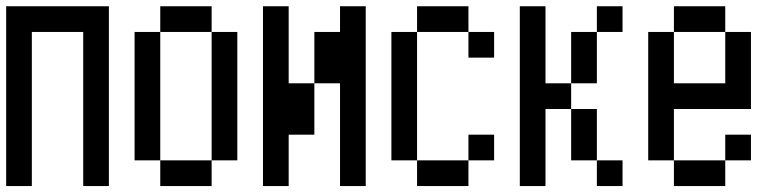

<svg xmlns="http://www.w3.org/2000/svg" viewBox="-20 -687 2540 623"><path d="M0 -83.3V-666.7H333.3V-83.3H250V-583.3H83.3V-83.3Z M416.7 -166.7V-583.3H500V-166.7ZM750 -166.7H666.7V-583.3H750ZM500 -166.7H666.7V-83.3H500ZM500 -583.3V-666.7H666.7V-583.3Z M833.3 -83.3V-666.7H916.7V-416.7H1000V-250H916.7V-83.3ZM1000 -416.7V-583.3H1083.3V-666.7H1166.7V-83.3H1083.3V-416.7Z M1250 -166.7V-583.3H1333.3V-166.7ZM1333.3 -166.7H1500V-83.3H1333.3ZM1333.3 -583.3V-666.7H1500V-583.3ZM1500 -166.7V-250H1583.3V-166.7ZM1500 -583.3H1583.3V-500H1500Z M1666.7 -83.3V-666.7H1750V-416.7H1833.3V-333.3H1750V-83.3ZM1833.3 -166.7V-333.3H1916.7V-166.7ZM1833.3 -416.7V-583.3H1916.7V-416.7ZM1916.7 -166.7H2000V-83.3H1916.7ZM1916.7 -583.3V-666.7H2000V-583.3Z M2083.3 -166.7V-583.3H2166.7V-416.7H2333.3V-583.3H2416.7V-333.3H2166.7V-166.7ZM2166.7 -166.7H2333.3V-83.3H2166.7ZM2166.7 -583.3V-666.7H2333.3V-583.3ZM2333.3 -166.7V-250H2416.7V-166.7Z"/></svg>

Font: Galmuri11 Condensed
Style: Regular
Weight: 400
Width: 3
Designer: Lee Minseo (quiple)
Version: Version 2.399;hotconv 1.1.1;makeotfexe 2.6.0 DEVELOPMENT